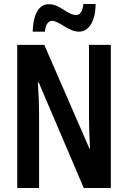

<svg xmlns="http://www.w3.org/2000/svg" viewBox="-20 -938 639 958"><path d="M143 -780H204C207 -819 224 -834 239 -834C276 -834 321 -780 374 -780C420 -780 457 -827 457 -918H396C392 -883 381 -863 360 -863C316 -863 280 -917 224 -917C161 -917 145 -842 143 -780ZM533 0V-714H424V-352C424 -315 426 -258 429 -197H426L201 -714H66V0H175V-370C175 -417 173 -467 169 -527H173L398 0Z"/></svg>

Font: Noto Sans Hebrew ExtraCondensed SemiBold
Style: Regular
Weight: 600
Width: 2
Designer: Ben Nathan
Foundry: Google LLC
Version: Version 3.001